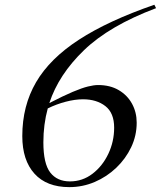

<svg xmlns="http://www.w3.org/2000/svg" viewBox="-20 -760 660 788"><path d="M613.5 -740.5 620.5 -726.5Q429 -654.5 324.8 -554Q220.5 -453.5 182.5 -337Q240.5 -367 278.5 -383Q316.5 -399 341 -405Q365.5 -411 382.5 -411Q432 -411 467.5 -390Q503 -369 522 -334Q541 -299 541 -256.5Q541 -203.5 518.5 -156Q496 -108.5 457.2 -71.5Q418.5 -34.5 368.8 -13.2Q319 8 264.5 8Q171.5 8 121.5 -47.2Q71.5 -102.5 71.5 -201.5Q71.5 -325.5 128 -422.5Q184.5 -519.5 304.2 -597.2Q424 -675 613.5 -740.5ZM158 -176Q158 -88.5 186.2 -52Q214.5 -15.5 267 -15.5Q318.5 -15.5 359.5 -46.8Q400.5 -78 424.5 -128.5Q448.5 -179 448.5 -236Q448.5 -296.5 412.5 -324.5Q376.5 -352.5 320.5 -352.5Q288 -352.5 249.8 -342.5Q211.5 -332.5 176 -315Q158 -249 158 -176Z"/></svg>

Font: Newsreader 72pt
Style: Italic
Weight: 400
Italic angle: -17°
Designer: Hugues Gentile
Foundry: Production Type
Version: Version 1.003; ttfautohint (v1.8.3)